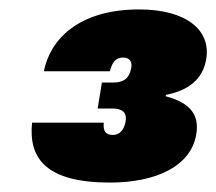

<svg xmlns="http://www.w3.org/2000/svg" viewBox="-20 -736 458 407"><path d="M73 -585H213C218 -605 226 -614 241 -614C255 -614 261 -605 258 -591C254 -570 242 -561 220 -561H196L187 -506H218C239 -506 250 -498 246 -477C242 -458 232 -450 219 -450C205 -450 198 -457 200 -476H48C40 -399 79 -349 213 -349C313 -349 385 -385 396 -451C403 -492 384 -518 331 -532L332 -535C379 -544 410 -568 417 -610C428 -672 375 -716 275 -716C145 -716 86 -651 73 -585Z"/></svg>

Font: SVN-Poppins ExtraBold
Style: Italic
Weight: 800
Italic angle: -10°
Designer: Ninad Kale (Devanagari), Jonny Pinhorn (Latin)
Foundry: Indian Type Foundry
Version: Version 3.002 2017